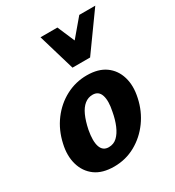

<svg xmlns="http://www.w3.org/2000/svg" viewBox="-175 -816 854 935"><g transform="rotate(-30 252.0 -348.5)"><path d="M193 14Q127 14 87 -15.5Q47 -45 32.5 -95.5Q18 -146 32 -207Q47 -276 86 -328Q125 -380 180 -409Q235 -438 298 -438Q362 -438 402 -409.5Q442 -381 457 -331Q472 -281 458 -218Q444 -152 406 -99.5Q368 -47 313 -16.5Q258 14 193 14ZM217 -81Q245 -81 264.5 -99.5Q284 -118 297.5 -150Q311 -182 318 -221Q330 -277 319.5 -309.5Q309 -342 275 -342Q250 -342 230 -326Q210 -310 196 -279Q182 -248 173 -204Q162 -145 173 -113Q184 -81 217 -81ZM257 -505 300 -576 414 -711H504L356 -505ZM257 -505 196 -711H291L348 -578L356 -505Z"/></g></svg>

Font: Ysabeau Office ExtraBold
Style: Italic
Weight: 800
Italic angle: -12°
Designer: Christian Thalmann (Catharsis Fonts)
Version: Version 2.001;gftools[0.9.30]; featfreeze: tnum,lnum,ss02